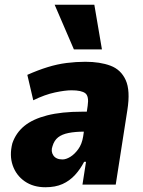

<svg xmlns="http://www.w3.org/2000/svg" viewBox="-20 -777 603 808"><path d="M171 11Q120 11 84 -14Q48 -39 33.5 -81Q19 -123 32 -174Q47 -218 82.5 -247Q118 -276 178.5 -291.5Q239 -307 326 -307H371L358 -223H335Q297 -223 269 -217.5Q241 -212 224.5 -199Q208 -186 201 -162Q193 -140 204.5 -123Q216 -106 243 -106Q258 -106 276 -117Q294 -128 309.5 -149.5Q325 -171 330 -203L349 -332Q355 -372 339 -384.5Q323 -397 281 -397Q254 -397 211.5 -388Q169 -379 120 -355L95 -462Q140 -482 180.5 -494.5Q221 -507 260.5 -512Q300 -517 339 -517Q401 -517 445 -500.5Q489 -484 509 -440Q529 -396 516 -314L467 0H327L342 -96H334Q318 -65 295.5 -40.5Q273 -16 243 -2.5Q213 11 171 11ZM291 -569 210 -757H377L409 -569Z"/></svg>

Font: Nunito Sans 7pt Condensed Black
Style: Italic
Weight: 900
Width: 3
Italic angle: -9°
Designer: Vernon Adams
Foundry: Vernon Adams
Version: Version 3.101;gftools[0.9.27]